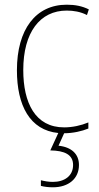

<svg xmlns="http://www.w3.org/2000/svg" viewBox="-20 -557 423 817"><path d="M316 145C316 99 285 69 229 63L253 10C291 10 329 1 356 -10V-36C325 -23 288 -15 253 -15C130 -15 79 -119 79 -259C79 -419 150 -512 264 -512C293 -512 323 -507 350 -493L358 -517C330 -531 300 -537 264 -537C132 -537 52 -432 52 -258C52 -108 107 -3 228 9L194 83C255 84 291 101 291 145C291 192 254 217 205 217C187 217 170 214 154 210V234C169 238 187 240 205 240C272 240 316 203 316 145Z"/></svg>

Font: Noto Sans Oriya Cond Thin
Style: Regular
Weight: 100
Width: 3
Designer: Amélie Bonet and Sol Matas
Foundry: Google LLC
Version: Version 2.006